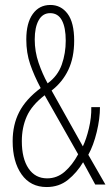

<svg xmlns="http://www.w3.org/2000/svg" viewBox="-20 -795 445 774"><path d="M183 -775Q226 -775 252.5 -739.5Q279 -704 279 -631Q279 -563 255.5 -513.5Q232 -464 188 -430L314 -205Q328 -234 338.5 -278Q349 -322 348 -363H383Q383 -317 370 -263Q357 -209 336 -171L405 -51H364L315 -141Q290 -99 254 -70Q218 -41 168 -41Q103 -41 67 -92Q31 -143 31 -226Q31 -292 57.5 -343.5Q84 -395 144 -440Q117 -491 101.5 -536.5Q86 -582 86 -636Q86 -702 112 -738.5Q138 -775 183 -775ZM182 -742Q152 -742 136 -713.5Q120 -685 120 -636Q120 -587 135.5 -542Q151 -497 172 -459Q213 -489 229 -534.5Q245 -580 245 -631Q245 -684 229.5 -713Q214 -742 182 -742ZM160 -411Q108 -371 88 -326Q68 -281 68 -226Q68 -156 95 -116Q122 -76 170 -76Q210 -76 241 -103Q272 -130 295 -173Z"/></svg>

Font: Noto Sans Tamil UI ExtraCondensed ExtraLight
Style: Regular
Weight: 200
Width: 2
Designer: Jelle Bosma - Monotype Design Team
Foundry: Monotype Imaging Inc.
Version: Version 2.004; ttfautohint (v1.8.4.7-5d5b)